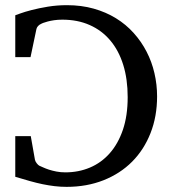

<svg xmlns="http://www.w3.org/2000/svg" viewBox="-20 -707 667 743"><path d="M587.9 -334Q587.9 -256.3 562.5 -191.9Q537.1 -127.4 491.2 -81.3Q445.3 -35.2 380.6 -9.5Q315.9 16.1 237.8 16.1Q213.9 16.1 191.4 13.4Q168.9 10.7 145.3 5.9Q121.6 1 95.7 -6.3Q69.8 -13.7 39.1 -22.9V-180.2H99.1L115.2 -88.9Q116.7 -82 122.1 -75.2Q127.4 -68.4 131.8 -65.9Q137.7 -63.5 147.2 -59.1Q156.7 -54.7 169.4 -50.5Q182.1 -46.4 198.2 -43.2Q214.4 -40 232.9 -40Q284.2 -40 328.1 -58.6Q372.1 -77.1 404.5 -113.8Q437 -150.4 455.6 -204.8Q474.1 -259.3 474.1 -331.1Q474.1 -400.9 456.8 -456.3Q439.5 -511.7 406.7 -550.5Q374 -589.4 327.1 -610.1Q280.3 -630.9 221.2 -630.9Q203.6 -630.9 189 -628.7Q174.3 -626.5 163.6 -623.5Q152.8 -620.6 146.7 -618.2Q140.6 -615.7 140.1 -615.2Q132.3 -611.8 127.4 -606.4Q122.6 -601.1 121.1 -595.2L98.1 -485.8H39.1V-647.9Q41 -648.4 58.1 -654.8Q75.2 -661.1 102.5 -668.2Q129.9 -675.3 165.3 -681.2Q200.7 -687 238.8 -687Q294.9 -687 342.5 -673.6Q390.1 -660.2 429 -636.2Q467.8 -612.3 497.3 -579.3Q526.9 -546.4 547.1 -507.3Q567.4 -468.3 577.6 -424.1Q587.9 -379.9 587.9 -334Z"/></svg>

Font: Charis SIL
Style: Regular
Weight: 400
Foundry: SIL International
Version: Version 4.112